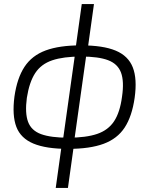

<svg xmlns="http://www.w3.org/2000/svg" viewBox="-20 -720 748 944"><path d="M378 -497Q487 -497 549 -471Q611 -445 633 -388.5Q655 -332 642 -239Q629 -148 593 -93Q557 -38 489.5 -13Q422 12 315 12Q207 12 144.5 -14Q82 -40 60.5 -96Q39 -152 51 -245Q64 -336 100.5 -391.5Q137 -447 204.5 -472Q272 -497 378 -497ZM379 -442Q292 -442 237 -423.5Q182 -405 153 -360.5Q124 -316 112 -239Q102 -164 118 -121Q134 -78 182 -60.5Q230 -43 315 -43Q403 -43 457.5 -61.5Q512 -80 541 -124Q570 -168 580 -245Q591 -320 575 -363Q559 -406 511.5 -424Q464 -442 379 -442ZM442 -700 412 -485 407 -469 344 -21 343 -4 314 204H254L283 -4L288 -21L351 -469L352 -485L382 -700Z"/></svg>

Font: Exo 2 Light
Style: Italic
Weight: 300
Italic angle: -8°
Designer: Natanael Gama
Foundry: Natanael Gama
Version: Version 2.010